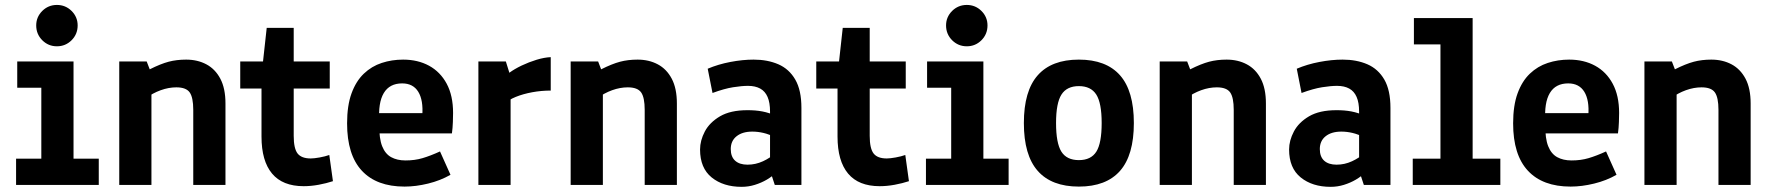

<svg xmlns="http://www.w3.org/2000/svg" viewBox="-20 -735 7031 763"><path d="M43.9 0V-104.4H144.2V-386.3H48.5V-490.8H272.2V-104.4H372.5V0ZM206.2 -551Q172.1 -551 148 -575.1Q123.9 -599.3 123.9 -633.9Q123.9 -667.5 148 -691.5Q172.1 -715.4 206.2 -715.4Q240.3 -715.4 264.5 -691.5Q288.6 -667.5 288.6 -633.9Q288.6 -599.3 264.5 -575.1Q240.3 -551 206.2 -551Z M453.9 0V-490.8H562.9L575 -459.5Q618.4 -481.3 650.1 -489.7Q681.9 -498.1 719.8 -498.1Q764.7 -498.1 800 -479.4Q835.2 -460.7 855.6 -422.2Q876 -383.6 876 -323.7V0H748V-298.4Q748 -347.6 733.8 -367.8Q719.6 -387.9 680.7 -387.9Q650.3 -387.9 618.7 -376.5Q587 -365.1 558.8 -344.2L581.8 -422.7V0Z M1186.9 4.9Q1103 4.9 1061.1 -45.3Q1019.2 -95.5 1019.2 -192.2V-433.2L1073.9 -383.1H934.7V-490.8H1075.9L1019.2 -436.1L1039.9 -624.2H1147.2V-436.1L1092.5 -490.8H1290.4V-383.1H1092.5L1147.2 -433.2V-195.2Q1147.2 -144.8 1162.6 -125Q1178.1 -105.3 1215 -105.3Q1228 -105.3 1250.4 -109.3Q1272.8 -113.4 1288.6 -119.1L1303.1 -15Q1277.4 -6.5 1246.5 -0.8Q1215.7 4.9 1186.9 4.9Z M1587.7 6.5Q1476.7 6.5 1418 -56.6Q1359.3 -119.7 1359.3 -244.8Q1359.3 -315.5 1377 -364Q1394.7 -412.5 1425.7 -442.1Q1456.7 -471.7 1497 -484.9Q1537.2 -498.1 1582 -498.1Q1640.4 -498.1 1685.1 -473.8Q1729.8 -449.4 1755.2 -402.2Q1780.5 -355 1780.5 -286.1Q1780.5 -274 1779.7 -250.2Q1778.9 -226.3 1775.9 -204.8H1442.4L1487.4 -237.4Q1486.5 -184.8 1498.6 -154.1Q1510.8 -123.4 1534.5 -110.4Q1558.2 -97.4 1591.7 -97.4Q1628.3 -97.4 1659 -106.5Q1689.7 -115.5 1728.6 -133.2L1770.2 -40.4Q1730.1 -17.4 1681.4 -5.5Q1632.6 6.5 1587.7 6.5ZM1658.1 -226.4V-275.7Q1662.7 -336.8 1642.2 -370.2Q1621.7 -403.6 1578.2 -403.6Q1528.2 -403.6 1505.2 -365.3Q1482.2 -326.9 1487.4 -251.9L1442.4 -285.4H1694.6Z M1881.1 0V-490.8H1990.2L2004.2 -445.9Q2024.2 -460.7 2053 -474.5Q2081.8 -488.2 2112.6 -497.6Q2143.4 -506.9 2168.6 -507.9V-375.1Q2131.2 -375.1 2094.9 -368.4Q2058.7 -361.7 2029.8 -350Q2000.8 -338.3 1985.4 -322.5L2009.1 -389.2V0Z M2247.8 0V-490.8H2356.9L2368.9 -459.5Q2412.3 -481.3 2444.1 -489.7Q2475.8 -498.1 2513.8 -498.1Q2558.7 -498.1 2593.9 -479.4Q2629.2 -460.7 2649.5 -422.2Q2669.9 -383.6 2669.9 -323.7V0H2542V-298.4Q2542 -347.6 2527.8 -367.8Q2513.5 -387.9 2474.7 -387.9Q2444.2 -387.9 2412.6 -376.5Q2381 -365.1 2352.8 -344.2L2375.8 -422.7V0Z M2927.1 7.5Q2854.5 7.5 2808.2 -29.8Q2762 -67.1 2762 -140.8Q2762 -176.5 2781 -212.6Q2800.1 -248.6 2841.5 -272.9Q2883 -297.1 2949.9 -297.1Q2982.3 -297.3 3009.7 -292.1Q3037.1 -286.8 3065.5 -274.1L3040.1 -239.9V-291.5Q3040.1 -327.3 3030.3 -349.8Q3020.5 -372.4 3000.9 -383.1Q2981.3 -393.8 2952.5 -393.8Q2927.9 -393.8 2893.2 -388.3Q2858.4 -382.8 2811.5 -365.5L2792.4 -461.9Q2833.8 -479.5 2882.5 -488.8Q2931.2 -498.1 2974.7 -498.1Q3030.2 -498.1 3073.2 -479.5Q3116.1 -460.8 3140.4 -418.7Q3164.8 -376.6 3164.8 -306.2V0H3059L3039 -60.7L3063.1 -48.1Q3049 -34 3027.4 -21.2Q3005.8 -8.5 2980 -0.5Q2954.3 7.5 2927.1 7.5ZM2950.6 -80.6Q2982.8 -80.6 3012.1 -94.2Q3041.3 -107.8 3058.7 -124.9L3040.1 -71V-236.9L3064.3 -187.7Q3035.8 -201.7 3013.7 -206.8Q2991.5 -212 2969.7 -212Q2930.3 -212 2907.2 -193.6Q2884 -175.2 2884 -142.6Q2884 -112.1 2901.5 -96.3Q2918.9 -80.6 2950.6 -80.6Z M3476 4.9Q3392.1 4.9 3350.2 -45.3Q3308.3 -95.5 3308.3 -192.2V-433.2L3363 -383.1H3223.8V-490.8H3364.9L3308.3 -436.1L3329 -624.2H3436.2V-436.1L3381.5 -490.8H3579.4V-383.1H3381.5L3436.2 -433.2V-195.2Q3436.2 -144.8 3451.7 -125Q3467.1 -105.3 3504 -105.3Q3517 -105.3 3539.4 -109.3Q3561.8 -113.4 3577.6 -119.1L3592.1 -15Q3566.4 -6.5 3535.6 -0.8Q3504.8 4.9 3476 4.9Z M3659.7 0V-104.4H3760V-386.3H3664.2V-490.8H3887.9V-104.4H3988.2V0ZM3822 -551Q3787.9 -551 3763.7 -575.1Q3739.6 -599.3 3739.6 -633.9Q3739.6 -667.5 3763.7 -691.5Q3787.9 -715.4 3822 -715.4Q3856.1 -715.4 3880.2 -691.5Q3904.3 -667.5 3904.3 -633.9Q3904.3 -599.3 3880.2 -575.1Q3856.1 -551 3822 -551Z M4267.4 6.5Q4158.9 6.5 4103.9 -55.9Q4048.8 -118.3 4048.8 -246Q4048.8 -373.6 4103.9 -435.8Q4158.9 -498.1 4267.4 -498.1Q4375.8 -498.1 4430.9 -435.8Q4485.9 -373.6 4485.9 -246Q4485.9 -118.3 4430.9 -55.9Q4375.8 6.5 4267.4 6.5ZM4267.4 -98.7Q4315.7 -98.7 4336.9 -132.5Q4358 -166.3 4358 -246Q4358 -325.6 4336.6 -359.2Q4315.1 -392.8 4267.4 -392.8Q4219.6 -392.8 4198.2 -359.2Q4176.7 -325.6 4176.7 -246Q4176.7 -166.3 4197.8 -132.5Q4219 -98.7 4267.4 -98.7Z M4588.6 0V-490.8H4697.7L4709.7 -459.5Q4753.2 -481.3 4784.9 -489.7Q4816.6 -498.1 4854.6 -498.1Q4899.5 -498.1 4934.7 -479.4Q4970 -460.7 4990.3 -422.2Q5010.7 -383.6 5010.7 -323.7V0H4882.8V-298.4Q4882.8 -347.6 4868.6 -367.8Q4854.4 -387.9 4815.5 -387.9Q4785.1 -387.9 4753.4 -376.5Q4721.8 -365.1 4693.6 -344.2L4716.6 -422.7V0Z M5267.9 7.5Q5195.3 7.5 5149.1 -29.8Q5102.8 -67.1 5102.8 -140.8Q5102.8 -176.5 5121.9 -212.6Q5140.9 -248.6 5182.3 -272.9Q5223.8 -297.1 5290.7 -297.1Q5323.1 -297.3 5350.5 -292.1Q5377.9 -286.8 5406.4 -274.1L5381 -239.9V-291.5Q5381 -327.3 5371.1 -349.8Q5361.3 -372.4 5341.7 -383.1Q5322.1 -393.8 5293.3 -393.8Q5268.7 -393.8 5234 -388.3Q5199.3 -382.8 5152.3 -365.5L5133.3 -461.9Q5174.6 -479.5 5223.3 -488.8Q5272 -498.1 5315.5 -498.1Q5371 -498.1 5414 -479.5Q5456.9 -460.8 5481.3 -418.7Q5505.6 -376.6 5505.6 -306.2V0H5399.9L5379.8 -60.7L5404 -48.1Q5389.8 -34 5368.2 -21.2Q5346.7 -8.5 5320.9 -0.5Q5295.1 7.5 5267.9 7.5ZM5291.4 -80.6Q5323.6 -80.6 5352.9 -94.2Q5382.2 -107.8 5399.6 -124.9L5381 -71V-236.9L5405.1 -187.7Q5376.6 -201.7 5354.5 -206.8Q5332.3 -212 5310.5 -212Q5271.1 -212 5248 -193.6Q5224.9 -175.2 5224.9 -142.6Q5224.9 -112.1 5242.3 -96.3Q5259.8 -80.6 5291.4 -80.6Z M5594.2 0V-104.4H5704.3V-558.6H5598.8V-663.1H5832.2V-104.4H5942.3V0Z M6221.5 6.5Q6110.5 6.5 6051.8 -56.6Q5993.1 -119.7 5993.1 -244.8Q5993.1 -315.5 6010.8 -364Q6028.5 -412.5 6059.5 -442.1Q6090.5 -471.7 6130.8 -484.9Q6171 -498.1 6215.8 -498.1Q6274.2 -498.1 6318.9 -473.8Q6363.6 -449.4 6388.9 -402.2Q6414.3 -355 6414.3 -286.1Q6414.3 -274 6413.5 -250.2Q6412.7 -226.3 6409.7 -204.8H6076.2L6121.2 -237.4Q6120.2 -184.8 6132.4 -154.1Q6144.6 -123.4 6168.3 -110.4Q6192 -97.4 6225.5 -97.4Q6262.1 -97.4 6292.8 -106.5Q6323.5 -115.5 6362.4 -133.2L6404 -40.4Q6363.9 -17.4 6315.2 -5.5Q6266.4 6.5 6221.5 6.5ZM6291.9 -226.4V-275.7Q6296.5 -336.8 6276 -370.2Q6255.5 -403.6 6212 -403.6Q6161.9 -403.6 6139 -365.3Q6116 -326.9 6121.2 -251.9L6076.2 -285.4H6328.4Z M6514.9 0V-490.8H6623.9L6636 -459.5Q6679.4 -481.3 6711.2 -489.7Q6742.9 -498.1 6780.8 -498.1Q6825.7 -498.1 6861 -479.4Q6896.2 -460.7 6916.6 -422.2Q6937 -383.6 6937 -323.7V0H6809.1V-298.4Q6809.1 -347.6 6794.8 -367.8Q6780.6 -387.9 6741.8 -387.9Q6711.3 -387.9 6679.7 -376.5Q6648.1 -365.1 6619.9 -344.2L6642.8 -422.7V0Z"/></svg>

Font: Anaheim
Style: Regular
Weight: 400
Designer: Vernon Adams
Foundry: Vernon Adams
Version: Version 2.001